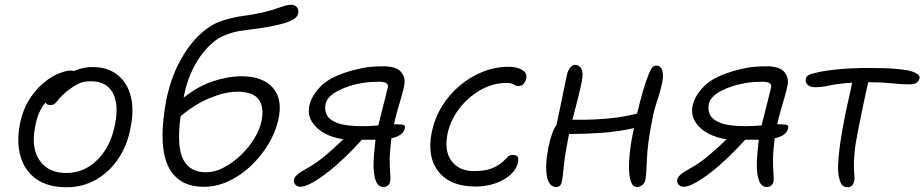

<svg xmlns="http://www.w3.org/2000/svg" viewBox="-20 -776 3890 808"><path d="M260 12Q182 12 133 -22.5Q84 -57 66.5 -117.5Q49 -178 64 -256Q76 -314 102.5 -356Q129 -398 161.5 -425.5Q194 -453 225.5 -466Q257 -479 278 -479Q286 -479 291 -477Q309 -485 328.5 -489.5Q348 -494 367 -494Q433 -494 474.5 -461Q516 -428 530.5 -370Q545 -312 529 -236Q515 -162 476.5 -106Q438 -50 382.5 -19Q327 12 260 12ZM128 -243Q110 -154 146.5 -101Q183 -48 259 -48Q334 -48 390 -103.5Q446 -159 464 -252Q481 -337 454.5 -385.5Q428 -434 363 -434Q329 -434 306.5 -422Q284 -410 259 -390Q240 -374 230 -361.5Q220 -349 212.5 -341.5Q205 -334 192 -334Q176 -334 172 -345Q139 -307 128 -243Z M839 10Q775 10 736 -18Q697 -46 680 -95.5Q663 -145 664 -211.5Q665 -278 680 -356Q698 -443 733 -510.5Q768 -578 813 -623Q858 -668 905 -685Q952 -702 999.5 -708.5Q1047 -715 1084 -723Q1126 -733 1157 -744.5Q1188 -756 1204 -756Q1221 -756 1229.5 -745.5Q1238 -735 1235 -720Q1232 -705 1215.5 -695Q1199 -685 1175 -678Q1123 -664 1079 -658Q1035 -652 998 -647Q961 -642 927 -628Q871 -606 822.5 -538Q774 -470 754 -372Q753 -368 753 -365Q811 -412 875 -433.5Q939 -455 996 -455Q1086 -455 1128.5 -406.5Q1171 -358 1151 -270Q1139 -218 1109 -168.5Q1079 -119 1036.5 -78.5Q994 -38 943 -14Q892 10 839 10ZM979 -390Q929 -390 866.5 -365Q804 -340 740 -287Q723 -159 751 -105Q779 -51 847 -51Q884 -51 922 -71Q960 -91 993.5 -123Q1027 -155 1050.5 -193.5Q1074 -232 1081 -269Q1092 -325 1068.5 -357.5Q1045 -390 979 -390Z M1244 10Q1230 10 1222.5 0.5Q1215 -9 1217 -21Q1219 -30 1231 -41Q1243 -52 1269 -66Q1308 -87 1346.5 -119Q1385 -151 1425 -190Q1381 -196 1346 -215Q1311 -234 1292.5 -264Q1274 -294 1282 -332Q1291 -374 1331.5 -414.5Q1372 -455 1464 -480Q1510 -492 1537.5 -494.5Q1565 -497 1594 -497Q1647 -497 1667.5 -473.5Q1688 -450 1681 -416Q1677 -395 1668 -364.5Q1659 -334 1650.5 -304Q1642 -274 1638 -253Q1659 -253 1673 -251.5Q1687 -250 1684 -237Q1678 -205 1627 -194Q1624 -169 1622 -145Q1620 -121 1620 -101Q1620 -77 1622 -49Q1624 -21 1622 -13Q1621 -3 1613 4Q1605 11 1596 11Q1571 11 1561.5 -15Q1552 -41 1552 -79Q1552 -101 1554.5 -131Q1557 -161 1560 -188H1554H1503Q1469 -150 1432 -114.5Q1395 -79 1359 -51Q1323 -23 1293 -6.5Q1263 10 1244 10ZM1350 -338Q1345 -313 1355.5 -292Q1366 -271 1401 -258Q1436 -245 1506 -245Q1523 -245 1540 -246Q1557 -247 1572 -248Q1579 -276 1587 -308Q1595 -340 1602 -367.5Q1609 -395 1612 -408Q1617 -432 1576 -432Q1560 -432 1542 -431Q1524 -430 1501 -426Q1444 -416 1400 -392.5Q1356 -369 1350 -338Z M1981 9Q1875 9 1825.5 -53.5Q1776 -116 1797 -220Q1809 -278 1839.5 -328Q1870 -378 1914.5 -415.5Q1959 -453 2012 -474Q2065 -495 2121 -495Q2157 -495 2178.5 -481Q2200 -467 2194 -444Q2191 -431 2183 -422.5Q2175 -414 2162 -414Q2152 -414 2146.5 -417.5Q2141 -421 2134.5 -424Q2128 -427 2113 -427Q2053 -427 2000 -396Q1947 -365 1910.5 -316Q1874 -267 1863 -211Q1849 -139 1881 -97.5Q1913 -56 1974 -56Q2020 -56 2047 -66.5Q2074 -77 2089.5 -90Q2105 -103 2114.5 -113.5Q2124 -124 2135 -124Q2152 -124 2157.5 -117.5Q2163 -111 2160 -94Q2154 -64 2128 -40.5Q2102 -17 2063.5 -4Q2025 9 1981 9Z M2321 11Q2290 11 2281.5 -35Q2273 -81 2288 -157Q2303 -226 2322 -250Q2333 -303 2344.5 -358Q2356 -413 2365 -457Q2369 -478 2379 -490.5Q2389 -503 2400 -503Q2417 -503 2426.5 -486.5Q2436 -470 2428 -432Q2423 -404 2411.5 -359.5Q2400 -315 2389 -272Q2397 -272 2404.5 -272Q2412 -272 2420 -272Q2482 -272 2542 -277.5Q2602 -283 2661 -298Q2674 -352 2684.5 -388Q2695 -424 2704 -448Q2711 -468 2719.5 -484Q2728 -500 2741 -500Q2761 -500 2767 -479.5Q2773 -459 2767 -430Q2760 -394 2746 -353Q2732 -312 2724 -268Q2705 -173 2702.5 -106Q2700 -39 2696 -19Q2693 -5 2682.5 3Q2672 11 2661 11Q2641 11 2633 -18Q2625 -47 2627.5 -97Q2630 -147 2642 -208Q2645 -223 2648 -237Q2583 -222 2512 -217Q2441 -212 2375 -212Q2373 -201 2371 -193Q2358 -128 2353 -79Q2348 -30 2345 -13Q2340 11 2321 11Z M2857 10Q2843 10 2835.5 0.5Q2828 -9 2830 -21Q2832 -30 2844 -41Q2856 -52 2882 -66Q2921 -87 2959.5 -119Q2998 -151 3038 -190Q2994 -196 2959 -215Q2924 -234 2905.5 -264Q2887 -294 2895 -332Q2904 -374 2944.5 -414.5Q2985 -455 3077 -480Q3123 -492 3150.5 -494.5Q3178 -497 3207 -497Q3260 -497 3280.5 -473.5Q3301 -450 3294 -416Q3290 -395 3281 -364.5Q3272 -334 3263.5 -304Q3255 -274 3251 -253Q3272 -253 3286 -251.5Q3300 -250 3297 -237Q3291 -205 3240 -194Q3237 -169 3235 -145Q3233 -121 3233 -101Q3233 -77 3235 -49Q3237 -21 3235 -13Q3234 -3 3226 4Q3218 11 3209 11Q3184 11 3174.5 -15Q3165 -41 3165 -79Q3165 -101 3167.5 -131Q3170 -161 3173 -188H3167H3116Q3082 -150 3045 -114.5Q3008 -79 2972 -51Q2936 -23 2906 -6.5Q2876 10 2857 10ZM2963 -338Q2958 -313 2968.5 -292Q2979 -271 3014 -258Q3049 -245 3119 -245Q3136 -245 3153 -246Q3170 -247 3185 -248Q3192 -276 3200 -308Q3208 -340 3215 -367.5Q3222 -395 3225 -408Q3230 -432 3189 -432Q3173 -432 3155 -431Q3137 -430 3114 -426Q3057 -416 3013 -392.5Q2969 -369 2963 -338Z M3547 12Q3526 12 3517.5 -8Q3509 -28 3507 -58Q3506 -78 3509 -114Q3512 -150 3519 -193.5Q3526 -237 3534 -278Q3543 -324 3552 -362Q3561 -400 3566 -428Q3505 -424 3472 -416.5Q3439 -409 3409 -409Q3388 -409 3378 -420Q3368 -431 3371 -445Q3373 -453 3380.5 -458.5Q3388 -464 3410 -469Q3445 -478 3503.5 -484Q3562 -490 3637 -490Q3674 -490 3706.5 -489Q3739 -488 3780 -483Q3814 -479 3833 -469Q3852 -459 3850 -448Q3847 -436 3838 -428.5Q3829 -421 3808 -421Q3774 -421 3731 -425.5Q3688 -430 3640 -430H3634Q3624 -389 3612.5 -332.5Q3601 -276 3590 -222Q3579 -167 3576 -131Q3573 -95 3573.5 -73Q3574 -51 3575.5 -38Q3577 -25 3575 -15Q3569 12 3547 12Z"/></svg>

Font: Shantell Sans Normal
Style: Italic
Weight: 300
Italic angle: -11.31°
Designer: Stephen Nixon, Anya Danilova, Shantell Martin
Foundry: Arrow Type
Version: Version 1.008;[a672d596b]